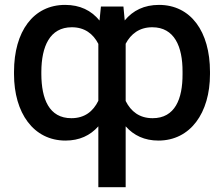

<svg xmlns="http://www.w3.org/2000/svg" viewBox="-20 -573 929 796"><path d="M387.7 -49.3V203.1H501V-49.3C534.7 -11.2 579.6 9.8 636.7 9.8C769 9.8 850.6 -104.5 850.6 -265.6V-275.4C850.6 -442.9 770.5 -552.7 639.2 -552.7C578.1 -552.7 531.2 -529.8 497.1 -488.3L491.7 -545.9H398.4L392.6 -487.8C358.4 -529.8 311.5 -552.7 250 -552.7C118.2 -552.7 38.1 -442.9 38.1 -275.4V-265.6C38.1 -104.5 119.1 9.8 251.5 9.8C309.1 9.8 354 -11.2 387.7 -49.3ZM151.4 -265.6V-275.4C151.9 -379.9 186 -460 277.8 -460C330.6 -460 366.2 -433.1 387.7 -391.1V-155.3C366.2 -111.3 331.1 -83 275.9 -83C183.1 -83 151.9 -163.1 151.4 -265.6ZM736.8 -275.4V-265.6C737.3 -163.1 705.6 -83 612.8 -83C558.1 -83 522.9 -110.8 501 -154.3V-391.6C522.9 -433.1 558.6 -460 611.3 -460C703.1 -460 737.3 -379.9 736.8 -275.4Z"/></svg>

Font: Inteeer Medium
Style: Regular
Weight: 500
Designer: Rasmus Andersson
Foundry: rsms
Version: Version 4.001;Glyphs 3.4 (3402)